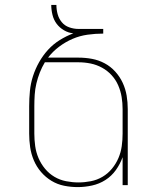

<svg xmlns="http://www.w3.org/2000/svg" viewBox="-20 -755 640 783"><path d="M297 8Q269 8 241.5 2.5Q214 -3 190 -17.5Q166 -32 147.5 -53.5Q129 -75 118 -101Q107 -127 103 -154.5Q99 -182 99 -210V-322Q99 -353 102 -384Q105 -415 114.5 -444.5Q124 -474 139.5 -501.5Q155 -529 176 -552Q197 -575 223.5 -591.5Q250 -608 279 -619Q259 -621 241 -631.5Q223 -642 211 -658Q199 -674 194 -694.5Q189 -715 189 -735H210Q210 -716 215 -697.5Q220 -679 232 -664.5Q244 -650 262.5 -643.5Q281 -637 300 -637H401V-618Q369 -618 337 -613.5Q305 -609 276 -596.5Q247 -584 221 -564.5Q195 -545 176 -520H300Q328 -520 355 -515Q382 -510 406.5 -497Q431 -484 450 -463Q469 -442 480.5 -417Q492 -392 496.5 -365Q501 -338 501 -310V0H480V-114Q470 -86 452.5 -61.5Q435 -37 410 -21Q385 -5 355.5 1.5Q326 8 297 8ZM300 -11Q325 -11 350.5 -16Q376 -21 398 -34Q420 -47 436.5 -67Q453 -87 463 -110.5Q473 -134 476.5 -159Q480 -184 480 -210V-310Q480 -335 476 -359.5Q472 -384 462 -407Q452 -430 435 -448.5Q418 -467 396 -479Q374 -491 349.5 -496Q325 -501 300 -501H163Q151 -481 142.5 -459.5Q134 -438 128.5 -415Q123 -392 121.5 -368.5Q120 -345 120 -322V-210Q120 -185 123.5 -159.5Q127 -134 137 -110.5Q147 -87 163.5 -67Q180 -47 202 -34Q224 -21 249.5 -16Q275 -11 300 -11Z"/></svg>

Font: Iosevka Thin Extended
Style: Regular
Weight: 100
Width: 7
Monospace: yes
Designer: Belleve Invis
Foundry: Belleve Invis
Version: Version 32.5.0; ttfautohint (v1.8.4)